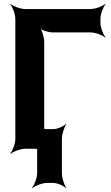

<svg xmlns="http://www.w3.org/2000/svg" viewBox="-20 -757 563 977"><path d="M491 -642V-661C491 -685 505 -722 517 -735L515 -737C502 -725 465 -711 441 -711H108C84 -711 47 -725 34 -737L32 -735C44 -722 58 -685 58 -661V-50C58 -26 44 11 32 24L34 26C47 14 84 0 108 0H155C179 0 215 14 226 26L227 24C217 11 205 -26 205 -50V-542C205 -566 194 -606 181 -618L179 -616C191 -603 228 -592 248 -592H441C465 -592 502 -578 515 -566L517 -568C505 -581 491 -618 491 -642ZM295 124V-50C295 -74 307 -111 317 -124L315 -126C304 -114 272 -100 252 -100H217C195 -100 158 -114 145 -126L143 -124C155 -111 169 -74 169 -50V124C169 148 155 185 143 198L145 200C158 188 195 174 217 174H252C272 174 304 188 315 200L317 198C307 185 295 148 295 124Z"/></svg>

Font: Asimov
Style: EdgeNar
Weight: 500
Designer: Google
Version: Version 2.000980: 2014